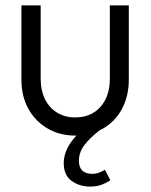

<svg xmlns="http://www.w3.org/2000/svg" viewBox="-20 -490 555 708"><path d="M257 10Q200 10 155 -16.5Q110 -43 84.5 -89Q59 -135 59 -197V-470H130V-200Q130 -157 145.5 -125Q161 -93 190 -75Q219 -57 257 -57Q316 -57 350.5 -96Q385 -135 385 -200V-470H455V-197Q455 -136 430 -89Q405 -42 360 -16Q315 10 257 10ZM312 198Q273 198 244 177Q215 156 215 111Q215 74 240 37Q265 0 308 -28L348 -10Q313 17 292 44Q271 71 271 103Q271 127 283.5 139Q296 151 320 151Q334 151 345.5 146.5Q357 142 367 136L387 175Q373 184 355 191Q337 198 312 198Z"/></svg>

Font: Outfit Thin Light
Style: Regular
Weight: 300
Version: Version 1.100;gftools[0.9.27]